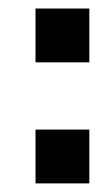

<svg xmlns="http://www.w3.org/2000/svg" viewBox="-20 -551 254 446"><path d="M62.5 -531.2H187.5V-406.2H62.5ZM62.5 -250H187.5V-125H62.5Z"/></svg>

Font: OswaldRegular
Style: Regular
Weight: 400
Designer: vernon adams
Foundry: vernon adams
Version: Version 1.000